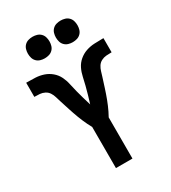

<svg xmlns="http://www.w3.org/2000/svg" viewBox="-228 -1075 1055 1188"><g transform="rotate(-30 300.0 -481.0)"><path d="M241 0V-294Q232 -310 224 -326.5Q216 -343 209 -359.5Q202 -376 195.5 -393Q189 -410 183 -427.5Q177 -445 171.5 -462Q166 -479 160.5 -496.5Q155 -514 149.5 -531Q144 -548 139 -565.5Q134 -583 124 -598.5Q114 -614 97.5 -622.5Q81 -631 63 -632.5Q45 -634 26 -634Q26 -634 26 -634Q26 -634 26 -634H25Q25 -634 25 -634Q25 -634 25 -634H24V-735Q26 -735 28 -735Q30 -735 32 -735Q61 -735 90.5 -733.5Q120 -732 148 -722.5Q176 -713 199 -693.5Q222 -674 235 -647.5Q248 -621 254 -592Q260 -563 267.5 -534.5Q275 -506 283 -477.5Q291 -449 300 -421Q309 -449 317 -477.5Q325 -506 332.5 -534.5Q340 -563 346 -592Q352 -621 365 -647.5Q378 -674 401 -693.5Q424 -713 452 -722.5Q480 -732 509.5 -733.5Q539 -735 568 -735Q570 -735 572 -735Q574 -735 576 -735V-634H575Q575 -634 575 -634Q575 -634 575 -634H574Q574 -634 574 -634Q574 -634 574 -634Q555 -634 537 -632.5Q519 -631 502.5 -622.5Q486 -614 476 -598.5Q466 -583 461 -565.5Q456 -548 450.5 -531Q445 -514 439.5 -496.5Q434 -479 428.5 -462Q423 -445 417 -427.5Q411 -410 404.5 -393Q398 -376 391 -359.5Q384 -343 376 -326.5Q368 -310 359 -294V0ZM400 -808Q384 -808 369 -812.5Q354 -817 343 -828Q332 -839 327.5 -854Q323 -869 323 -885Q323 -901 327.5 -916Q332 -931 343 -942Q354 -953 369 -957.5Q384 -962 400 -962Q416 -962 431 -957.5Q446 -953 457 -942Q468 -931 472.5 -916Q477 -901 477 -885Q477 -869 472.5 -854Q468 -839 457 -828Q446 -817 431 -812.5Q416 -808 400 -808ZM200 -808Q184 -808 169 -812.5Q154 -817 143 -828Q132 -839 127.5 -854Q123 -869 123 -885Q123 -901 127.5 -916Q132 -931 143 -942Q154 -953 169 -957.5Q184 -962 200 -962Q216 -962 231 -957.5Q246 -953 257 -942Q268 -931 272.5 -916Q277 -901 277 -885Q277 -869 272.5 -854Q268 -839 257 -828Q246 -817 231 -812.5Q216 -808 200 -808Z"/></g></svg>

Font: Zed Sans Extended
Style: Bold
Weight: 700
Width: 7
Designer: Belleve Invis
Foundry: Belleve Invis
Version: Version 1.0.0; ttfautohint (v1.8.4)